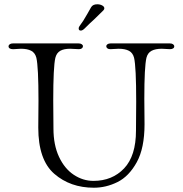

<svg xmlns="http://www.w3.org/2000/svg" viewBox="-20 -884 855 898"><path d="M159 -287 160 -412Q160 -572 150 -614Q144 -637 126 -646.5Q108 -656 78 -656Q67 -656 43 -654H40Q31 -654 25.5 -657.5Q20 -661 20 -667Q20 -673 25.5 -677Q31 -681 41 -681H194H347Q357 -681 362.5 -677Q368 -673 368 -668Q368 -662 363 -658Q358 -654 349 -654L308 -656Q279 -656 262 -646.5Q245 -637 239 -614Q229 -572 229 -414L230 -283Q230 -206 256 -150.5Q282 -95 325 -66.5Q368 -38 417 -38Q505 -38 560.5 -96.5Q616 -155 616 -273L617 -408Q617 -572 607 -614Q601 -637 583 -646.5Q565 -656 535 -656L496 -654Q487 -654 482 -658Q477 -662 477 -668Q477 -673 482.5 -677Q488 -681 498 -681H774Q784 -681 789.5 -677Q795 -673 795 -667Q795 -661 789.5 -657.5Q784 -654 775 -654Q765 -654 755.5 -655Q746 -656 737 -656Q707 -656 689 -646.5Q671 -637 665 -614Q655 -572 655 -422L656 -303Q656 -191 619.5 -125Q583 -59 529.5 -32.5Q476 -6 419 -6Q309 -6 234 -71Q159 -136 159 -287ZM348 -751Q348 -757 352 -762Q369 -784 389 -820L406 -850Q414 -864 435 -864Q448 -864 458 -858.5Q468 -853 468 -845Q468 -840 463 -835L419 -792Q404 -779 376 -751Q366 -741 358 -741Q348 -741 348 -751Z"/></svg>

Font: Hina Mincho
Style: Regular
Weight: 400
Designer: satsuyako
Foundry: satsuyako
Version: Version 1.100